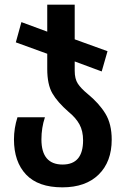

<svg xmlns="http://www.w3.org/2000/svg" viewBox="-20 -565 539 825"><path d="M248 240Q348 240 404 185Q460 130 460 35Q460 -32 433 -76.5Q406 -121 356 -162Q328 -185 314.5 -205.5Q301 -226 301 -261V-301L417 -258L442 -345L301 -396V-545H183V-429L72 -470L48 -383L183 -334V-269Q183 -202 205 -164Q227 -126 274 -85Q306 -59 321.5 -30.5Q337 -2 337 38Q337 142 249 142Q158 142 158 34Q158 -16 173 -61H55Q40 -14 40 34Q40 130 92 185Q144 240 248 240Z"/></svg>

Font: Noto Sans Georgian Condensed Semi
Style: Regular
Weight: 600
Width: 3
Designer: Monotype Design Team
Foundry: Monotype Imaging Inc.
Version: Version 1.901